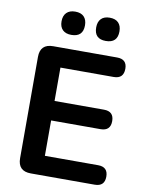

<svg xmlns="http://www.w3.org/2000/svg" viewBox="-98 -980 795 1048"><g transform="rotate(10 299.5 -456.0)"><path d="M147 0Q75 0 75 -72V-633Q75 -705 147 -705H501Q556 -705 556 -652Q556 -597 501 -597H206V-412H480Q535 -412 535 -358Q535 -304 480 -304H206V-108H501Q556 -108 556 -54Q556 0 501 0ZM424 -783Q360 -783 360 -847Q360 -878 376.5 -895Q393 -912 424 -912Q456 -912 472.5 -895Q489 -878 489 -847Q489 -783 424 -783ZM233 -783Q202 -783 185 -799.5Q168 -816 168 -847Q168 -878 185 -895Q202 -912 233 -912Q265 -912 281.5 -895Q298 -878 298 -847Q298 -783 233 -783Z"/></g></svg>

Font: Chiron GoRound TC SB
Style: Regular
Weight: 500
Designer: Ryoko NISHIZUKA 西塚涼子 (kana, bopomofo & ideographs); Paul D. Hunt (Latin, Greek & Cyrillic); Sandoll Communications 산돌커뮤니
Foundry: Adobe
Version: Version 1.000;hotconv 1.1.1;makeotfexe 2.6.0